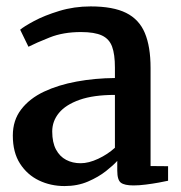

<svg xmlns="http://www.w3.org/2000/svg" viewBox="-20 -584 579 614"><path d="M186.5 11Q142 11 104.5 -7Q67 -25 44 -60.8Q21 -96.5 21 -150.5Q21 -199.5 47.8 -234.2Q74.5 -269 120.5 -290.8Q166.5 -312.5 225 -323.2Q283.5 -334 347.5 -334.5V-368Q347.5 -410 338.5 -434.8Q329.5 -459.5 306 -470.5Q282.5 -481.5 239 -481.5Q182 -481.5 138.8 -464.2Q95.5 -447 71 -434.5L44.5 -489Q56 -499 89 -516.8Q122 -534.5 169.5 -549Q217 -563.5 270 -563.5Q341.5 -563.5 383.2 -542.8Q425 -522 443.2 -478.5Q461.5 -435 461.5 -366.5V-53L517.5 -52.5V-6Q506.5 -3.5 487.2 0Q468 3.5 446.5 6.2Q425 9 407 9Q378 9 366.5 0.2Q355 -8.5 355 -38.5V-69.5Q342.5 -55.5 318.8 -36.8Q295 -18 261.5 -3.5Q228 11 186.5 11ZM238 -62Q263.5 -62 294 -76.2Q324.5 -90.5 347.5 -111.5V-280.5Q279 -280.5 234.5 -264.8Q190 -249 168.5 -222.8Q147 -196.5 147 -163.5Q147 -128.5 159 -106Q171 -83.5 191.5 -72.8Q212 -62 238 -62Z"/></svg>

Font: Merriweather 28pt SemiBold
Style: Regular
Weight: 600
Version: Version 2.100